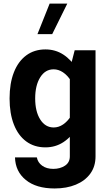

<svg xmlns="http://www.w3.org/2000/svg" viewBox="-20 -811 620 1063"><path d="M254.8 -791 187.3 -621.9H269L352.5 -791ZM282.4 232.4Q348.9 232.4 399.9 211.3Q450.9 190.1 479.9 150.4Q508.9 110.8 508.9 54.4V-532.8H393.5L366.6 -427.9V54.4Q366.6 88.7 339.6 106.3Q312.6 124 275.3 124Q237.8 124 213.4 106.3Q189.1 88.6 184.1 60.6H63Q65.2 138.5 122.9 185.4Q180.6 232.4 282.4 232.4ZM33 -265.8Q33 -182.3 56.9 -121.5Q80.7 -60.7 125.3 -27.9Q169.9 4.9 231.4 4.9Q286.5 4.9 330.5 -23.7Q374.6 -52.2 409.1 -108.1L372 -167Q353.6 -138.4 329.1 -121.8Q304.6 -105.3 277.2 -105.3Q230.7 -105.3 202.7 -149.6Q174.8 -193.9 174.8 -265.9Q174.8 -338.4 202.6 -382.8Q230.3 -427.2 276.8 -427.2Q303.9 -427.2 328.6 -410.7Q353.3 -394.2 372 -364.8L409.1 -424.8Q374.6 -480.3 330.6 -508.8Q286.6 -537.4 231.6 -537.4Q170 -537.4 125.4 -504.4Q80.7 -471.3 56.9 -410.5Q33 -349.7 33 -265.8Z"/></svg>

Font: Estedad VF
Style: Regular
Weight: 100
Designer: Amin Abedi
Version: Version 7.3